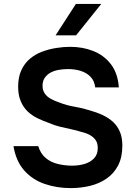

<svg xmlns="http://www.w3.org/2000/svg" viewBox="-20 -956 697 984"><path d="M342 8Q271 8 208.5 -13.5Q146 -35 104 -82.5Q62 -130 49 -207H176Q188 -168 214.5 -146Q241 -124 277 -115.5Q313 -107 350 -107Q383 -107 412.5 -115.5Q442 -124 461.5 -144Q481 -164 481 -197Q481 -222 470.5 -237.5Q460 -253 441.5 -263.5Q423 -274 397 -280Q372 -288 343 -294Q314 -300 286 -307Q258 -314 233 -325Q201 -336 171.5 -350.5Q142 -365 120.5 -386Q99 -407 86 -438Q73 -469 73 -512Q73 -561 89.5 -596.5Q106 -632 133.5 -655Q161 -678 195.5 -691Q230 -704 267.5 -710Q305 -716 339 -716Q405 -716 459.5 -694Q514 -672 549 -626Q584 -580 589 -508H468Q464 -542 444 -562.5Q424 -583 394 -592.5Q364 -602 329 -602Q305 -602 281.5 -598Q258 -594 239.5 -584Q221 -574 209.5 -557.5Q198 -541 198 -516Q198 -494 209 -477.5Q220 -461 239.5 -450Q259 -439 286 -430Q321 -416 362.5 -409Q404 -402 441 -390Q477 -380 507.5 -365.5Q538 -351 560 -330.5Q582 -310 594.5 -280.5Q607 -251 607 -210Q607 -150 585.5 -108.5Q564 -67 526.5 -41Q489 -15 441.5 -3.5Q394 8 342 8ZM265 -775 369 -936H499L370 -775Z"/></svg>

Font: Onest SemiBold
Style: Regular
Weight: 600
Designer: Dmitri Voloshin, Andrey Kudryavtsev
Foundry: Dmitri Voloshin, Andrey Kudryavtsev
Version: Version 1.000;gftools[0.9.33]